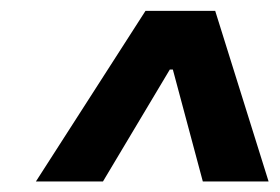

<svg xmlns="http://www.w3.org/2000/svg" viewBox="-20 -733 518 355"><path d="M290.5 -644H315.9L309.6 -604.5H284.2ZM46.4 -397.5 249 -712.9H377.9L476.6 -397.5H355L295.9 -618.2H302.2L170.4 -397.5Z"/></svg>

Font: Inter 28pt ExtraBold
Style: Italic
Weight: 800
Italic angle: -9.3988°
Designer: Rasmus Andersson
Foundry: rsms
Version: Version 4.001;git-66647c0bb